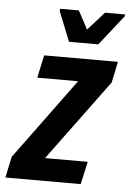

<svg xmlns="http://www.w3.org/2000/svg" viewBox="-74 -744 532 783"><g transform="rotate(5 192.5 -352.5)"><path d="M-22 0 -4 -86 239 -417H72L92 -510H394L376 -424L132 -93H307L286 0ZM188 -574 139 -697 141 -705H217L257 -630L324 -705H407L405 -697L308 -574Z"/></g></svg>

Font: Saira Condensed SemiBold
Style: Italic
Weight: 600
Width: 3
Italic angle: -12°
Designer: Hector Gatti with collaboration of the Omnibus-Type team
Foundry: Omnibus-Type
Version: Version 1.101